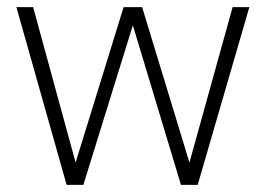

<svg xmlns="http://www.w3.org/2000/svg" viewBox="-20 -519 746 539"><path d="M167 0 26 -499H73L196 -49H188L327 -499H379L516 -49H508L633 -499H680L535 0H488L349 -461H357L214 0Z"/></svg>

Font: DM Sans 20pt ExtraLight
Style: Regular
Weight: 250
Version: Version 4.004;gftools[0.9.30]